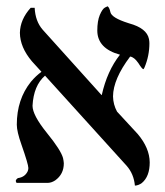

<svg xmlns="http://www.w3.org/2000/svg" viewBox="-20 -579 521 608"><path d="M453.1 -441.9Q453.1 -401.9 437.5 -365.2Q435.1 -359.9 434.1 -359.9Q430.2 -359.9 418 -379.4Q404.8 -398.4 392.1 -399.9Q338.4 -328.6 337.9 -273.9Q338.4 -248 350.6 -225.6L416 -154.8Q453.6 -110.4 454.1 -64.9Q454.1 -20 429.2 0.5Q418.5 8.3 407.2 8.8Q403.8 -28.3 380.9 -54.2L122.6 -339.4Q86.4 -308.1 83 -244.1Q83 -214.4 128.4 -158.2Q173.3 -103 179.7 -78.1Q181.6 -69.3 182.1 -62Q182.1 -27.3 154.8 -7.8Q143.6 -0.5 132.8 0H32.2Q30.3 -4.4 29.8 -5.9Q31.2 -12.2 37.1 -15.1Q59.1 -18.1 67.9 -37.1Q69.8 -42.5 69.8 -46.9Q69.8 -58.6 47.9 -121.1Q33.2 -162.6 33.2 -184.1Q33.2 -264.6 78.1 -320.3Q93.8 -338.9 111.3 -351.6L81.1 -384.8Q43.5 -429.2 43 -475.1Q43.9 -517.6 77.1 -554.2H89.8Q91.8 -511.7 115.2 -484.9L300.8 -278.8L302.2 -277.8Q319.3 -354.5 359.9 -405.8Q288.6 -425.3 288.1 -481.9Q288.1 -512.7 296.1 -531.7Q304.2 -550.8 312.5 -555.2L320.8 -559.1Q326.7 -554.7 329.6 -540.5Q333.5 -522.5 386.2 -505.9Q388.2 -505.4 389.2 -504.9Q444.8 -489.7 451.7 -455.6Q453.1 -448.2 453.1 -441.9Z"/></svg>

Font: Linux Biolinum Capitals O
Style: Small Caps
Weight: 400
Designer: Philipp H. Poll
Foundry: Philipp H. Poll
Version: Version 1.0.4